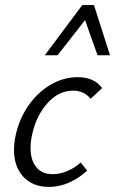

<svg xmlns="http://www.w3.org/2000/svg" viewBox="-20 -726 452 754"><path d="M35 -137Q35 -164 41 -192Q54 -256 90 -309Q126 -362 177.5 -392.5Q229 -423 285 -423Q350 -423 381 -380L336 -338Q310 -370 267 -370Q210 -370 166 -320.5Q122 -271 106 -197Q100 -169 100 -145Q100 -97 122.5 -69.5Q145 -42 186 -42Q216 -42 245 -54.5Q274 -67 297 -88L322 -56Q290 -26 251.5 -9Q213 8 172 8Q109 8 72 -31.5Q35 -71 35 -137ZM303 -706H349L412 -509H363L314 -647L206 -509H156Z"/></svg>

Font: LXGW Bright GB
Style: Italic
Weight: 400
Italic angle: -12°
Designer: Christian Thalmann (Catharsis Fonts)
Foundry: LXGW / Christian Thalmann (Catharsis Fonts) / Fontworks Inc.
Version: Version 5.510